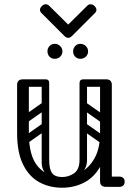

<svg xmlns="http://www.w3.org/2000/svg" viewBox="-20 -874 633 898"><path d="M270 4Q211 4 163.5 -22Q116 -48 88 -104.5Q60 -161 60 -251H115Q115 -144 157.5 -95Q200 -46 270 -46Q316 -46 356.5 -67.5Q397 -89 422.5 -134.5Q448 -180 448 -251H483Q483 -161 454 -104.5Q425 -48 377 -22Q329 4 270 4ZM88 -225Q60 -225 60 -251V-477Q60 -503 88 -503Q115 -503 115 -477V-251Q115 -225 88 -225ZM476 0Q448 0 448 -26V-477Q448 -503 476 -503Q503 -503 503 -477V-26Q503 0 476 0ZM453 -24Q453 -29 456 -34Q459 -39 463 -43Q465 -45 470.5 -46.5Q476 -48 487 -48H538Q550 -48 557 -41Q563 -36 563 -24Q563 -13 557 -7Q550 0 538 0H487Q466 0 462 -7Q455 -11 453 -24ZM193 -503Q210 -503 210 -486V-124Q210 -107 193 -107Q175 -107 175 -123V-485Q175 -503 193 -503ZM270 -46Q302 -46 327 -64Q352 -82 352 -127V-222H387V-124Q387 -94 369 -72.5Q351 -51 321.5 -39Q292 -27 259 -27ZM270 -46 280 -27Q231 -27 203 -52Q175 -77 175 -114V-222H210V-127Q210 -82 224 -64Q238 -46 270 -46ZM492 -486Q492 -468 474 -468H371Q353 -468 353 -486Q353 -503 372 -503H475Q492 -503 492 -486ZM208 -486Q208 -468 190 -468H87Q69 -468 69 -486Q69 -503 88 -503H191Q208 -503 208 -486ZM477 -305Q467 -292 454 -301L360 -367Q346 -376 357 -392Q367 -405 380 -396L474 -330Q479 -326 480.5 -319.5Q482 -313 477 -305ZM477 -207Q467 -194 454 -203L360 -269Q346 -278 357 -294Q367 -307 380 -298L474 -232Q479 -228 480.5 -221.5Q482 -215 477 -207ZM370 -503Q387 -503 387 -486V-154Q387 -137 370 -137Q352 -137 352 -153V-485Q352 -503 370 -503ZM466 -503Q483 -503 483 -486V-154Q483 -137 466 -137Q448 -137 448 -153V-485Q448 -503 466 -503ZM117 -308Q102 -297 93 -311Q89 -316 88.5 -323Q88 -330 96 -336L173 -390Q188 -400 198 -386Q202 -380 201.5 -373.5Q201 -367 194 -362ZM117 -210Q102 -199 93 -213Q89 -218 88.5 -225Q88 -232 96 -238L173 -292Q188 -302 198 -288Q202 -282 201.5 -275.5Q201 -269 194 -264ZM356 -599Q341 -599 331.5 -609Q322 -619 322 -634Q322 -648 331.5 -658.5Q341 -669 356 -669Q371 -669 381.5 -658.5Q392 -648 392 -634Q392 -619 381.5 -609Q371 -599 356 -599ZM236 -599Q221 -599 211.5 -609Q202 -619 202 -634Q202 -648 211.5 -658.5Q221 -669 236 -669Q251 -669 261.5 -658.5Q272 -648 272 -634Q272 -619 261.5 -609Q251 -599 236 -599ZM209 -848 299 -759 389 -848Q395 -854 404 -854Q414 -854 422 -846Q431 -837 431 -828Q431 -820 424 -813L317 -706Q308 -697 299 -697Q290 -697 281 -706L174 -813Q167 -820 167 -828Q167 -837 176 -846Q184 -854 194 -854Q203 -854 209 -848Z"/></svg>

Font: Nsibidi Libre Uzo
Style: Regular
Weight: 400
Designer: Oluwaseun Badejo
Version: Version 1.021